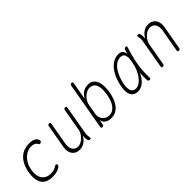

<svg xmlns="http://www.w3.org/2000/svg" viewBox="146 -1719 2708 2708"><g transform="rotate(-45 1500.0 -365.0)"><path d="M69 -278Q82 -353 109.5 -406.5Q137 -460 175 -494Q213 -528 260.5 -544Q308 -560 360 -560Q392 -560 415.5 -555Q439 -550 454.5 -541.5Q470 -533 479.5 -522Q489 -511 494 -500Q504 -477 496.5 -465Q489 -453 478 -448Q467 -444 458 -448Q449 -452 443 -466Q435 -485 409 -497.5Q383 -510 349 -510Q315 -510 278.5 -495.5Q242 -481 209.5 -451.5Q177 -422 153 -377.5Q129 -333 118 -273Q109 -219 115.5 -176Q122 -133 143 -103Q164 -73 198 -56.5Q232 -40 278 -40Q313 -40 339.5 -48.5Q366 -57 387 -71Q399 -79 411 -81Q423 -83 429 -75Q432 -71 433 -65.5Q434 -60 432.5 -54.5Q431 -49 427 -43.5Q423 -38 417 -33Q403 -22 387 -14Q371 -6 351.5 -0.5Q332 5 309 7.5Q286 10 257 10Q205 10 164 -7Q123 -24 97.5 -59Q72 -94 64 -148.5Q56 -203 69 -278Z M1007 10Q994 10 987 3.5Q980 -3 977 -15Q972 -36 971.5 -57Q971 -78 973 -103Q944 -48 901 -19Q858 10 803 10Q763 10 734 -5Q705 -20 687.5 -46Q670 -72 665 -107Q660 -142 667 -183L729 -535Q731 -548 738.5 -554Q746 -560 759 -560Q772 -560 776.5 -554Q781 -548 779 -535L719 -195Q714 -164 717 -135.5Q720 -107 732.5 -85.5Q745 -64 766.5 -51Q788 -38 819 -38Q847 -38 875 -52.5Q903 -67 927 -90Q951 -113 968 -141Q985 -169 989 -195L1049 -535Q1051 -548 1058.5 -554Q1066 -560 1079 -560Q1092 -560 1096.5 -554Q1101 -548 1099 -535L1023 -100Q1019 -79 1020.5 -57Q1022 -35 1027 -15Q1030 -3 1025 3.5Q1020 10 1007 10Z M1253 10Q1240 10 1235.5 4Q1231 -2 1233 -15L1356 -715Q1358 -728 1365 -734Q1372 -740 1385 -740Q1398 -740 1403 -734Q1408 -728 1406 -715L1359 -449Q1389 -503 1431.5 -531.5Q1474 -560 1529 -560Q1586 -560 1618.5 -533.5Q1651 -507 1666 -463.5Q1681 -420 1680.5 -365.5Q1680 -311 1670 -255Q1661 -206 1643.5 -158.5Q1626 -111 1597.5 -73.5Q1569 -36 1528 -13Q1487 10 1431 10Q1394 10 1369.5 0Q1345 -10 1329.5 -24.5Q1314 -39 1306.5 -56Q1299 -73 1296 -88L1283 -15Q1281 -2 1273.5 4Q1266 10 1253 10ZM1439 -38Q1480 -38 1510.5 -56.5Q1541 -75 1563 -106Q1585 -137 1599 -176Q1613 -215 1620 -255Q1629 -303 1631 -349Q1633 -395 1622.5 -431.5Q1612 -468 1586 -490Q1560 -512 1513 -512Q1485 -512 1457 -497.5Q1429 -483 1405 -460Q1381 -437 1364.5 -409Q1348 -381 1343 -355L1314 -194Q1309 -166 1315.5 -138Q1322 -110 1338.5 -88Q1355 -66 1380.5 -52Q1406 -38 1439 -38Z M1966 10Q1924 10 1897 -6.5Q1870 -23 1856 -51.5Q1842 -80 1840 -119.5Q1838 -159 1846 -205Q1858 -275 1883.5 -339.5Q1909 -404 1946 -453Q1983 -502 2031.5 -531Q2080 -560 2139 -560Q2186 -560 2207 -536Q2228 -512 2233 -474V-473Q2241 -504 2251 -535Q2255 -548 2263.5 -554Q2272 -560 2285 -560Q2298 -560 2301.5 -554Q2305 -548 2301 -535Q2280 -466 2263 -403Q2246 -340 2235 -278Q2224 -216 2219.5 -151.5Q2215 -87 2218 -14Q2220 -2 2214 4Q2208 10 2195 10Q2182 10 2176 4Q2170 -2 2168 -14Q2164 -87 2169 -152V-157Q2154 -124 2135 -96Q2104 -50 2062 -20Q2020 10 1966 10ZM1973 -40Q2012 -40 2047.5 -65Q2083 -90 2111.5 -128.5Q2140 -167 2160 -213Q2176 -251 2185 -286Q2191 -316 2198 -346Q2200 -358 2203 -371Q2209 -408 2205.5 -439Q2202 -470 2185 -490Q2168 -510 2128 -510Q2084 -510 2046 -484.5Q2008 -459 1978 -416Q1948 -373 1927.5 -318.5Q1907 -264 1896 -205Q1882 -128 1902 -84Q1922 -40 1973 -40Z M2530 -560Q2543 -560 2550 -553.5Q2557 -547 2560 -535Q2565 -514 2565.5 -493Q2566 -472 2564 -447Q2593 -502 2636 -531Q2679 -560 2734 -560Q2775 -560 2803.5 -545Q2832 -530 2849.5 -504Q2867 -478 2872 -443Q2877 -408 2870 -367L2808 -15Q2806 -2 2798.5 4Q2791 10 2778 10Q2765 10 2760.5 4Q2756 -2 2758 -15L2818 -355Q2823 -386 2820 -414.5Q2817 -443 2804.5 -464.5Q2792 -486 2770.5 -499Q2749 -512 2718 -512Q2690 -512 2662 -497.5Q2634 -483 2610 -460Q2586 -437 2569.5 -409Q2553 -381 2548 -355L2488 -15Q2486 -2 2478.5 4Q2471 10 2458 10Q2445 10 2440.5 4Q2436 -2 2438 -15L2514 -450Q2518 -471 2516.5 -493Q2515 -515 2510 -535Q2507 -547 2512 -553.5Q2517 -560 2530 -560Z"/></g></svg>

Font: Maple Mono NL Thin
Style: Italic
Weight: 250
Italic angle: -10°
Monospace: yes
Designer: subframe7536
Version: Version 7.000